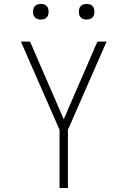

<svg xmlns="http://www.w3.org/2000/svg" viewBox="-20 -944 640 964"><path d="M279 0V-292L85 -735H131L300 -345L469 -735H515L321 -292V0ZM415 -846Q407 -846 399.5 -848Q392 -850 386 -856Q380 -862 378 -869.5Q376 -877 376 -885Q376 -893 378 -900.5Q380 -908 386 -914Q392 -920 399.5 -922Q407 -924 415 -924Q423 -924 430.5 -922Q438 -920 444 -914Q450 -908 452 -900.5Q454 -893 454 -885Q454 -877 452 -869.5Q450 -862 444 -856Q438 -850 430.5 -848Q423 -846 415 -846ZM185 -846Q177 -846 169.5 -848Q162 -850 156 -856Q150 -862 148 -869.5Q146 -877 146 -885Q146 -893 148 -900.5Q150 -908 156 -914Q162 -920 169.5 -922Q177 -924 185 -924Q193 -924 200.5 -922Q208 -920 214 -914Q220 -908 222 -900.5Q224 -893 224 -885Q224 -877 222 -869.5Q220 -862 214 -856Q208 -850 200.5 -848Q193 -846 185 -846Z"/></svg>

Font: Iosevka Extralight Extended
Style: Regular
Weight: 200
Width: 7
Monospace: yes
Designer: Belleve Invis
Foundry: Belleve Invis
Version: Version 32.5.0; ttfautohint (v1.8.4)